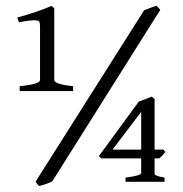

<svg xmlns="http://www.w3.org/2000/svg" viewBox="-20 -623 626 658"><path d="M47.4 -311V-327.6Q68.8 -329.6 82.5 -332.3Q96.2 -335 103.8 -337.6Q111.3 -340.3 114.3 -343.3Q117.2 -346.2 117.2 -348.6V-527.3Q117.2 -537.1 116.7 -542.2Q116.2 -547.4 112.3 -550.3Q110.8 -551.8 106.7 -552.7Q102.5 -553.7 95 -553.5Q87.4 -553.2 75.2 -551.8Q63 -550.3 44.9 -546.9L39.1 -563Q50.3 -565.9 66.7 -570.8Q83 -575.7 99.9 -581.3Q116.7 -586.9 132.1 -592.8Q147.5 -598.6 156.2 -603L166 -594.7V-348.6Q166 -346.2 168.5 -343.5Q170.9 -340.8 177.7 -337.9Q184.6 -335 197.3 -332.3Q210 -329.6 230.5 -327.6V-311ZM463.9 -239.7 365.7 -110.4H463.9ZM546.9 -102.5Q541 -95.2 536.1 -89.6Q531.2 -84 524.9 -80.1H509.8V-28.3Q509.8 -26.4 510.7 -24.9Q511.7 -23.4 515.4 -21.7Q519 -20 525.9 -18.1Q532.7 -16.1 543.9 -14.2V0H410.2V-14.2Q427.7 -16.6 438.5 -18.8Q449.2 -21 454.8 -22.9Q460.4 -24.9 462.2 -26.9Q463.9 -28.8 463.9 -30.8V-80.1H328.1L318.8 -87.9L455.6 -274.9Q466.8 -279.3 479.2 -283.7Q491.7 -288.1 500 -292L509.8 -283.7V-110.4H539.6ZM159.2 -1.5Q147.9 3.9 137.5 7.6Q127 11.2 113.8 14.6L101.6 0L473.6 -587.4Q483.4 -591.3 494.9 -595.9Q506.3 -600.6 517.1 -603L529.3 -589.4Z"/></svg>

Font: Noto Serif Devanagari
Style: Bold
Weight: 700
Designer: Monotype Design Team
Foundry: Monotype Imaging Inc.
Version: Version 1.01